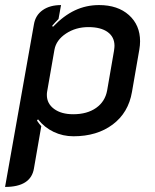

<svg xmlns="http://www.w3.org/2000/svg" viewBox="-36 -529 610 758"><path d="M98 -433Q104 -469 132.5 -489Q161 -509 205 -509L195 -454Q179 -438 170 -427L173 -423Q215 -467 259.5 -488Q304 -509 355 -509Q429 -509 473 -469.5Q517 -430 517 -366Q517 -350 514 -333L485 -166Q471 -84 409 -37.5Q347 9 254 9Q212 9 175.5 -8.5Q139 -26 114 -58L110 -53Q120 -38 127 -31L98 136Q86 209 -16 209ZM387 -172 414 -328Q416 -342 416 -348Q416 -383 389 -402.5Q362 -422 313 -422Q263 -422 224.5 -396.5Q186 -371 179 -333L150 -167Q149 -162 149 -154Q149 -120 177.5 -99Q206 -78 253 -78Q308 -78 343.5 -103Q379 -128 387 -172Z"/></svg>

Font: K2D Medium
Style: Italic
Weight: 500
Italic angle: -10°
Designer: Katatrad Aksorn Co.,Ltd.
Foundry: Cadson Demak Co.,Ltd.
Version: Version 1.000; ttfautohint (v1.6)